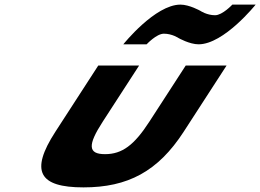

<svg xmlns="http://www.w3.org/2000/svg" viewBox="-20 -797 1128 832"><path d="M753.9 -632C753.9 -632 801.4 -605 840.4 -605C950.4 -605 1087.8 -777 1087.8 -777H986.8C986.8 -777 944 -731 912 -731C876 -731 848.3 -750 848.3 -750C848.3 -750 800.8 -777 761.8 -777C651.8 -777 514.4 -605 514.4 -605H615.4C615.4 -605 658.2 -651 690.2 -651C726.2 -651 753.9 -632 753.9 -632ZM405.8 -513H582.8L424.7 -269C359.3 -168 361.1 -129 435.1 -129C509.1 -129 561.3 -168 626.7 -269L784.8 -513H961.8L775.9 -226C664.5 -54 533.8 15 341.8 15C149.8 15 108.5 -54 219.9 -226Z"/></svg>

Font: Hussar
Style: BdWodka
Weight: 700
Foundry: Cannot Into Space Fonts
Version: Version 2.00